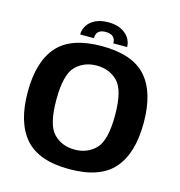

<svg xmlns="http://www.w3.org/2000/svg" viewBox="-107 -811 854 910"><g transform="rotate(15 320.0 -356.0)"><path d="M314 4.5Q464.5 4.5 531.5 -72.2Q598.5 -149 598.5 -298.5Q598.5 -448 531.5 -523.5Q464.5 -599 314 -599Q163.5 -599 96.5 -523.5Q29.5 -448 29.5 -298.5Q29.5 -149 96.5 -72.2Q163.5 4.5 314 4.5ZM314 -91.5Q251 -91.5 210.5 -133.2Q170 -175 170 -297.5Q170 -420.5 210.5 -462Q251 -503.5 314 -503.5Q377 -503.5 417.5 -462Q458 -420.5 458 -297.5Q458 -175 417.5 -133.2Q377 -91.5 314 -91.5ZM314.5 -716Q277.5 -716 251.8 -703.8Q226 -691.5 212.5 -670.8Q199 -650 199 -625.5H266.5Q266.5 -638.5 271 -648Q275.5 -657.5 286 -663Q296.5 -668.5 314.5 -668.5Q330.5 -668.5 341 -663.2Q351.5 -658 356.8 -648.2Q362 -638.5 362 -625.5H429.5Q429.5 -650 415.5 -670.8Q401.5 -691.5 375.8 -703.8Q350 -716 314.5 -716Z"/></g></svg>

Font: Anybody Thin SemiBold
Style: Regular
Weight: 600
Version: Version 1.113;gftools[0.9.25]